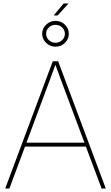

<svg xmlns="http://www.w3.org/2000/svg" viewBox="-20 -1078 635 1098"><path d="M9.8 0 281.7 -727.5H312.5L585 0H561L471.2 -239.7H123L33.7 0ZM131.3 -262.2H462.9L350.1 -563.5Q336.4 -599.6 323.2 -635.5Q310.1 -671.4 296.9 -707.5Q283.7 -671.4 270.5 -635.5Q257.3 -599.6 243.7 -563.5ZM297.4 -811Q266.1 -811 243.7 -832.8Q221.2 -854.5 221.2 -884.8Q221.2 -915 243.7 -936.8Q266.1 -958.5 297.4 -958.5Q329.1 -958.5 351.3 -936.8Q373.5 -915 373.5 -884.8Q373.5 -854.5 351.3 -832.8Q329.1 -811 297.4 -811ZM297.4 -833.5Q319.8 -833.5 335.4 -848.6Q351.1 -863.8 351.1 -884.8Q351.1 -906.2 335.4 -921.1Q319.8 -936 297.4 -936Q274.9 -936 259.3 -921.1Q243.7 -906.2 243.7 -884.8Q243.7 -863.8 259.3 -848.6Q274.9 -833.5 297.4 -833.5ZM287.1 -989.7 343.8 -1058.1H372.1L309.6 -989.7Z"/></svg>

Font: Inter Display Thin
Style: Regular
Weight: 100
Designer: Rasmus Andersson
Foundry: rsms
Version: Version 4.000;git-a52131595